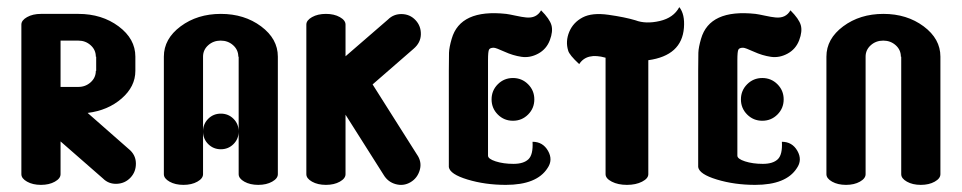

<svg xmlns="http://www.w3.org/2000/svg" viewBox="-20 -519 2700 539"><path d="M95 -480Q95 -480 200 -480Q266 -480 313 -445Q360 -410 360 -360V-320Q360 -276 321.5 -242.5Q283 -209 226 -202L341 -101Q361 -85 361.5 -61Q362 -37 346.5 -20.5Q331 -4 308 -3Q285 -2 269 -18L150 -122V-30Q150 -18 134 -9Q118 0 95 0Q72 0 56 -9Q40 -18 40 -30V-450Q40 -462 56 -471Q72 -480 95 -480ZM150 -405V-275H200Q220 -275 234.5 -288Q249 -301 249 -320H250V-360H249Q249 -379 234.5 -392Q220 -405 200 -405Z M760 -360V-30Q760 -18 744 -9Q728 0 705 0Q682 0 666 -9Q650 -18 650 -30V-360H649Q649 -379 634.5 -392Q620 -405 599.5 -405Q579 -405 564.5 -392Q550 -379 550 -360V-30Q550 -18 534 -9Q518 0 495 0Q472 0 456 -9Q440 -18 440 -30V-360Q440 -410 487 -445Q534 -480 600 -480Q666 -480 713 -445Q760 -410 760 -360ZM635.5 -185.5Q650 -171 650 -150Q650 -129 635.5 -114.5Q621 -100 600 -100Q579 -100 564.5 -114.5Q550 -129 550 -150Q550 -171 564.5 -185.5Q579 -200 600 -200Q621 -200 635.5 -185.5Z M950 -450V-361L1069 -464Q1085 -480 1108 -479.5Q1131 -479 1146.5 -462.5Q1162 -446 1161.5 -422.5Q1161 -399 1141 -382L1026 -282L1150 -86Q1165 -65 1158.5 -42Q1152 -19 1132.5 -7.5Q1113 4 1091 -2Q1069 -8 1057 -28L950 -197V-30Q950 -18 934 -9Q918 0 895 0Q872 0 856 -9Q840 -18 840 -30V-450Q840 -462 856 -471Q872 -480 895 -480Q918 -480 934 -471Q950 -462 950 -450Z M1499 -490Q1523 -466 1528 -448.5Q1533 -431 1523.5 -406Q1514 -381 1491 -368.5Q1468 -356 1444 -359.5Q1420 -363 1396 -374Q1372 -385 1366 -385Q1356 -385 1353 -380Q1350 -375 1350 -350V-340V-82Q1350 -73 1371.5 -66Q1393 -59 1421.5 -59Q1450 -59 1463.5 -72Q1477 -85 1475 -121Q1504 -121 1518.5 -95.5Q1533 -70 1517 -47Q1487 0 1400 0Q1342 0 1292.5 -15Q1243 -30 1240 -50V-320Q1240 -356 1240.5 -371Q1241 -386 1248 -410Q1272 -494 1401 -480Q1409 -479 1427.5 -475Q1446 -471 1457 -470Q1486 -467 1499 -490ZM1377.5 -282.5Q1395 -300 1420 -300Q1445 -300 1462.5 -282.5Q1480 -265 1480 -240Q1480 -215 1462.5 -197.5Q1445 -180 1420 -180Q1395 -180 1377.5 -197.5Q1360 -215 1360 -240Q1360 -265 1377.5 -282.5Z M1680 -357Q1627 -372 1606 -339Q1578 -365 1575 -377Q1567 -403 1578 -429.5Q1589 -456 1615.5 -470Q1642 -484 1688 -477.5Q1734 -471 1764 -462Q1793 -451 1832 -460Q1871 -469 1887 -499Q1903 -479 1900 -441Q1894 -363 1800 -350V-30Q1800 -18 1782.5 -9Q1765 0 1740 0Q1715 0 1697.5 -9Q1680 -18 1680 -30Z M2199 -490Q2223 -466 2228 -448.5Q2233 -431 2223.5 -406Q2214 -381 2191 -368.5Q2168 -356 2144 -359.5Q2120 -363 2096 -374Q2072 -385 2066 -385Q2056 -385 2053 -380Q2050 -375 2050 -350V-340V-82Q2050 -73 2071.5 -66Q2093 -59 2121.5 -59Q2150 -59 2163.5 -72Q2177 -85 2175 -121Q2204 -121 2218.5 -95.5Q2233 -70 2217 -47Q2187 0 2100 0Q2042 0 1992.5 -15Q1943 -30 1940 -50V-320Q1940 -356 1940.5 -371Q1941 -386 1948 -410Q1972 -494 2101 -480Q2109 -479 2127.5 -475Q2146 -471 2157 -470Q2186 -467 2199 -490ZM2077.5 -282.5Q2095 -300 2120 -300Q2145 -300 2162.5 -282.5Q2180 -265 2180 -240Q2180 -215 2162.5 -197.5Q2145 -180 2120 -180Q2095 -180 2077.5 -197.5Q2060 -215 2060 -240Q2060 -265 2077.5 -282.5Z M2620 -360V-30Q2620 -18 2604 -9Q2588 0 2565 0Q2542 0 2526 -9Q2510 -18 2510 -30V-360H2509Q2509 -379 2494.5 -392Q2480 -405 2459.5 -405Q2439 -405 2424.5 -392Q2410 -379 2410 -360V-30Q2410 -18 2394 -9Q2378 0 2355 0Q2332 0 2316 -9Q2300 -18 2300 -30V-360Q2300 -410 2347 -445Q2394 -480 2460 -480Q2526 -480 2573 -445Q2620 -410 2620 -360Z"/></svg>

Font: SOV_ThonBuri
Style: Book
Weight: 400
Version: Version 1.00